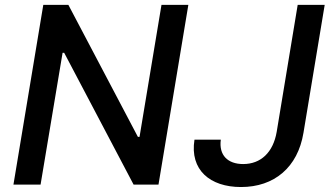

<svg xmlns="http://www.w3.org/2000/svg" viewBox="-20 -747 1339 777"><path d="M742.2 -727.3H633.5L544.7 -193.2H538L256.7 -727.3H155.2L34.4 0H144.2L233.3 -533.4H239.7L520.6 0H621.4ZM767 -181.8C747.5 -59.3 829.9 9.9 955.3 9.9C1089.8 9.9 1185 -69.6 1208.1 -209.5L1294 -727.3H1184.7L1099.8 -213.8C1085.6 -130 1035.2 -83.1 964.1 -83.1C901.3 -83.1 865.1 -119.3 873.6 -181.8Z"/></svg>

Font: Magic Ui Pro Medium
Style: Italic
Weight: 500
Italic angle: -9.39999°
Designer: Stefan Endress, Andreas Faust
Version: Version 1.000;FEAKit 1.0